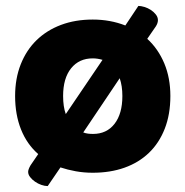

<svg xmlns="http://www.w3.org/2000/svg" viewBox="-20 -567 626 648"><path d="M555 -243Q555 -181 536 -132.5Q517 -84 482.5 -51Q448 -18 400 -1Q352 16 293 16Q263 16 235.5 11Q208 6 184 -2L141 61Q131 61 119.5 57Q108 53 98 46Q88 39 81.5 30.5Q75 22 75 13Q75 5 83 -9L109 -47Q71 -80 51 -130Q31 -180 31 -243Q31 -302 50 -350Q69 -398 103.5 -431.5Q138 -465 186 -483Q234 -501 293 -501Q352 -501 403 -481L447 -547Q456 -547 467.5 -543.5Q479 -540 489 -533.5Q499 -527 506 -518Q513 -509 513 -499Q513 -489 506 -478L477 -436Q514 -402 534.5 -353Q555 -304 555 -243ZM193 -243Q193 -207 202 -182L326 -365Q309 -370 293 -370Q247 -370 220 -336.5Q193 -303 193 -243ZM294 -115Q340 -115 366.5 -149Q393 -183 393 -243Q393 -277 384 -303L261 -120Q269 -117 277 -116Q285 -115 294 -115Z"/></svg>

Font: Baloo Chettan
Style: Regular
Weight: 400
Designer: Maithili Shingre and Ek Type
Foundry: Ek Type
Version: Version 1.443;PS 1.000;hotconv 16.6.51;makeotf.lib2.5.65220;